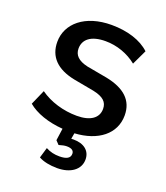

<svg xmlns="http://www.w3.org/2000/svg" viewBox="-137 -643 808 936"><g transform="rotate(20 266.5 -175.5)"><path d="M269 198.2C338.4 198.2 385.3 164.1 385.3 111.8C385.3 66.4 351.1 39.6 297.4 39.6C293.5 39.6 289.6 39.6 285.2 40L290.5 9.8C411.1 2.9 491.2 -59.6 491.2 -155.8C491.2 -233.9 439.9 -279.8 344.2 -298.8L239.3 -317.9C189.5 -329.1 168 -352.1 168 -385.7C168 -432.6 204.6 -464.4 280.3 -464.4C339.4 -464.4 397.5 -443.8 442.9 -407.2L479.5 -484.4C435.1 -526.4 363.3 -548.8 281.2 -548.8C143.6 -548.8 59.6 -476.1 59.6 -380.9C59.6 -304.7 106.9 -254.9 201.2 -236.3L306.6 -216.8C359.4 -205.6 381.3 -185.1 381.3 -149.4C381.3 -102.5 342.3 -74.2 272 -74.2C201.7 -74.2 131.8 -95.2 80.1 -132.3L45.9 -54.7C86.9 -20 151.9 2.9 228.5 8.8L219.7 71.3L237.3 89.8C253.9 85 265.6 82 277.8 82C304.2 82 315.4 91.8 315.4 107.4C315.4 129.9 296.4 140.6 259.8 140.6C233.9 140.6 211.9 135.7 189 123.5L172.9 177.7C196.8 191.4 232.4 198.2 269 198.2Z"/></g></svg>

Font: Winston Medium
Style: Regular
Weight: 500
Designer: Vernon Adams, Kim Jin-seong, David Berlow, Cristiano Sobral
Foundry: The Winston Project Authors
Version: Version 3.004